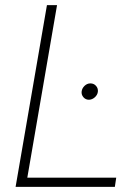

<svg xmlns="http://www.w3.org/2000/svg" viewBox="-20 -731 545 751"><path d="M434.6 -36.1 429.2 0H63L68.4 -36.1ZM203.1 -710.9 80.6 0H41L163.6 -710.9ZM299.3 -373Q300.8 -385.7 310.8 -395.3Q320.8 -404.8 333.5 -404.8Q347.2 -404.8 355.7 -395Q364.3 -385.3 362.8 -372.1Q361.3 -359.9 351.1 -350.6Q340.8 -341.3 328.1 -340.8Q314.9 -340.8 306.4 -350.6Q297.9 -360.4 299.3 -373Z"/></svg>

Font: Roboto ExtraLight
Style: Italic
Weight: 250
Designer: Christian Robertson
Foundry: Google
Version: Version 3.009; 2024